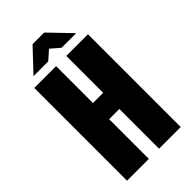

<svg xmlns="http://www.w3.org/2000/svg" viewBox="-229 -801 865 865"><g transform="rotate(-45 204.0 -368.0)"><path d="M33 0V-591H172V-356H237V-591H375V0H237V-253H172V0ZM68 -631 167 -736H241L341 -632H248L205 -669L162 -631Z"/></g></svg>

Font: Alumni Sans Thin ExtraBold
Style: Regular
Weight: 800
Version: Version 1.018